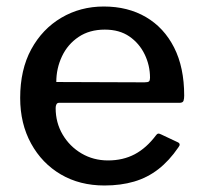

<svg xmlns="http://www.w3.org/2000/svg" viewBox="-20 -560 622 590"><path d="M151 -228Q151 -183 172.5 -146.5Q194 -110 230.5 -88.5Q267 -67 312 -67Q358 -67 394 -86Q430 -105 460 -145Q463 -149 466 -149.5Q469 -150 475 -147L526 -123Q537 -118 528 -107Q500 -66 466.5 -40Q433 -14 392 -2Q351 10 301 10Q225 10 167 -24Q109 -58 75.5 -119Q42 -180 42 -259Q42 -346 76 -408.5Q110 -471 168.5 -505.5Q227 -540 299 -540Q373 -540 428.5 -507.5Q484 -475 515 -414Q546 -353 546 -266Q546 -257 544 -250.5Q542 -244 531 -244H161Q156 -244 153.5 -239.5Q151 -235 151 -228ZM424 -307Q435 -307 438 -310Q441 -313 441 -321Q441 -359 424.5 -393Q408 -427 377.5 -448Q347 -469 302 -469Q255 -469 221.5 -446.5Q188 -424 170.5 -387Q153 -350 153 -308Z"/></svg>

Font: Libre Franklin Medium
Style: Regular
Weight: 500
Designer: Pablo Impallari, Rodrigo Fuenzalida, Nhung Nguyen
Foundry: Impallari Type
Version: Version 3.000